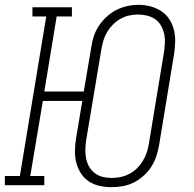

<svg xmlns="http://www.w3.org/2000/svg" viewBox="-30 -765 800 793"><path d="M431 8Q405 8 380.5 2.5Q356 -3 336.5 -16Q317 -29 304 -49.5Q291 -70 285 -93.5Q279 -117 279.5 -142.5Q280 -168 284 -193L310 -348H147L95 -38H153V0H-10V-38H52L161 -697H104V-735H267V-697H204L153 -387H316L347 -570Q350 -593 357.5 -615.5Q365 -638 378.5 -658.5Q392 -679 410.5 -696Q429 -713 451 -724Q473 -735 496 -740Q519 -745 543 -745Q568 -745 592 -738.5Q616 -732 636 -719Q656 -706 669 -686Q682 -666 688 -642.5Q694 -619 693.5 -593.5Q693 -568 689 -542L627 -165Q623 -142 615.5 -119.5Q608 -97 595 -76.5Q582 -56 563 -39Q544 -22 522 -11Q500 0 476.5 4Q453 8 431 8ZM431 -30Q450 -30 468.5 -34Q487 -38 504.5 -47Q522 -56 536 -70Q550 -84 560 -100.5Q570 -117 576 -135Q582 -153 585 -172L647 -548Q650 -568 651 -587.5Q652 -607 648 -625Q644 -643 635 -659Q626 -675 611 -685.5Q596 -696 577.5 -700.5Q559 -705 540 -705Q521 -705 503 -701Q485 -697 468 -687.5Q451 -678 437 -664Q423 -650 413 -633.5Q403 -617 397.5 -599Q392 -581 389 -563L326 -187Q323 -167 322.5 -148Q322 -129 325.5 -111Q329 -93 338 -77Q347 -61 361.5 -50Q376 -39 394 -34.5Q412 -30 431 -30Z"/></svg>

Font: Iosevka Etoile XLtObl
Style: Regular
Weight: 200
Italic angle: -9°
Designer: Belleve Invis
Foundry: Belleve Invis
Version: Version 15.5.2; ttfautohint (v1.8.4)